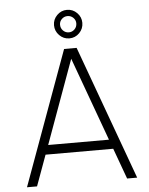

<svg xmlns="http://www.w3.org/2000/svg" viewBox="-60 -951 775 999"><g transform="rotate(-5 328.0 -451.0)"><path d="M295 -700H360.5L615.5 0H563L504.5 -160.5H151L92.5 0H40ZM169 -209.5H486.5L327.5 -646ZM327.5 -752.5Q297 -752.5 275.2 -774.8Q253.5 -797 253.5 -827.5Q253.5 -857.5 275.2 -879.5Q297 -901.5 327.5 -901.5Q358 -901.5 379.8 -879.5Q401.5 -857.5 401.5 -827.5Q401.5 -796.5 379.8 -774.5Q358 -752.5 327.5 -752.5ZM327.5 -784Q345 -784 357.5 -796.5Q370 -809 370 -827.5Q370 -844.5 357.5 -856.8Q345 -869 327.5 -869Q310 -869 297.5 -856.8Q285 -844.5 285 -827.5Q285 -809 297.5 -796.5Q310 -784 327.5 -784Z"/></g></svg>

Font: Urbanist ExtraLight
Style: Regular
Weight: 200
Designer: Corey Hu
Foundry: Corey Hu
Version: Version 1.330; ttfautohint (v1.8.4.7-5d5b)